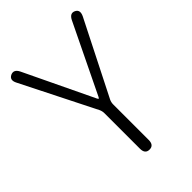

<svg xmlns="http://www.w3.org/2000/svg" viewBox="-214 -831 929 929"><g transform="rotate(-45 251.0 -366.0)"><path d="M251 0Q221 0 221 -36V-279Q221 -293 215 -306L25 -684Q8 -716 34 -729Q60 -741 76 -709L245 -356Q249 -348 251 -348Q253 -348 257 -356L428 -709Q444 -741 469 -729Q494 -717 478 -684L287 -306Q281 -293 281 -279V-36Q281 0 251 0Z"/></g></svg>

Font: Resource Han Rounded JP Light
Style: Regular
Weight: 300
Designer: Cyano Hao (round all glyphs); Ryoko NISHIZUKA 西塚涼子 (kana, bopomofo & ideographs); Paul D. Hunt (Latin, Greek & Cyrillic)
Foundry: Cyano Hao
Version: 0.990